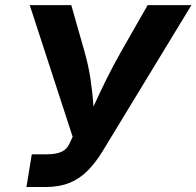

<svg xmlns="http://www.w3.org/2000/svg" viewBox="-20 -748 786 768"><path d="M85.8 0 107.2 -130.8H167.2Q204 -130.8 225.9 -140.7Q247.8 -150.7 258.4 -174.5L270.6 -200.9L99 -727.5H265.1L316.5 -547.1Q333.9 -486.7 342 -431.9Q350.1 -377.1 353.5 -328.9Q356.8 -280.7 359.9 -239.8H317.1Q335.9 -280.9 357.2 -328.6Q378.6 -376.3 405.6 -430.9Q432.6 -485.4 467.6 -547.1L570.6 -727.5H745.7L389.2 -141.2Q361 -95.5 329.1 -63.8Q297.1 -32.1 256.7 -16Q216.4 0 162.1 0Z"/></svg>

Font: Inter Variable
Style: Italic
Weight: 400
Italic angle: -9.39999°
Designer: Rasmus Andersson
Foundry: rsms
Version: Version 4.001;git-9221beed3